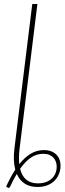

<svg xmlns="http://www.w3.org/2000/svg" viewBox="-20 -743 321 955"><path d="M166 -723 77.5 -4Q72 39.5 76 73.5Q102.5 40 132.5 21.8Q162.5 3.5 198.5 3.5Q221.5 3.5 238 11Q254.5 18.5 264.8 31Q275 43.5 278.8 60Q282.5 76.5 280.5 94.5Q278 113.5 269.5 130.5Q261 147.5 246.8 160Q232.5 172.5 212.5 179.8Q192.5 187 167 187Q128.5 187 102.8 170.2Q77 153.5 63.5 122Q47 149 31 184Q27.5 190.5 24.5 191.5Q21.5 192.5 17.5 189.5L10.5 185Q21.5 161 32.8 140Q44 119 56 101Q50 78.5 49 51.8Q48 25 52 -6.5L140.5 -723ZM195 22Q161 22 133.2 41.2Q105.5 60.5 80 96.5Q88.5 132 110.5 150.5Q132.5 169 168.5 169Q190.5 169 208 162.8Q225.5 156.5 237.5 145.2Q249.5 134 255.8 118.8Q262 103.5 262 86Q262 74 258.2 62.5Q254.5 51 246.5 42Q238.5 33 225.8 27.5Q213 22 195 22Z"/></svg>

Font: Lato Thin
Style: Italic
Weight: 200
Italic angle: -7°
Designer: Lukasz Dziedzic
Foundry: tyPoland Lukasz Dziedzic
Version: Version 2.007; 2014-02-27